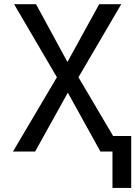

<svg xmlns="http://www.w3.org/2000/svg" viewBox="-20 -731 653 926"><path d="M305.2 -432.1 153.8 -710.9H47.9L254.4 -358.4L42.5 0H149.4L307.1 -284.2L464.4 0H569.8L358.4 -358.4L564.9 -710.9H458.5ZM612.8 175.3V-75.2H522.5V175.3Z"/></svg>

Font: Roboto Mono
Style: Regular
Weight: 400
Monospace: yes
Designer: Google
Version: Version 3.000